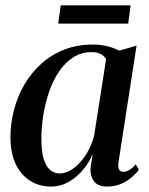

<svg xmlns="http://www.w3.org/2000/svg" viewBox="-20 -693 562 724"><path d="M427 -82.5Q424 -61 429.5 -53Q435 -45 445.5 -45Q455 -45 467.2 -51.8Q479.5 -58.5 492 -73.5L503.5 -53Q495 -40.5 478 -25.5Q461 -10.5 437.2 0Q413.5 10.5 383.5 10.5Q349 10.5 333.8 -10.2Q318.5 -31 322 -64.5L330 -113.5Q317.5 -82 293.8 -53.5Q270 -25 239 -7.2Q208 10.5 172.5 10.5Q128.5 10.5 93.8 -11.2Q59 -33 39.2 -74.5Q19.5 -116 19.5 -176Q19.5 -228 32.8 -278.8Q46 -329.5 71.8 -373.8Q97.5 -418 135.2 -452.2Q173 -486.5 222 -505.8Q271 -525 330.5 -525Q359 -525 384.2 -518.8Q409.5 -512.5 430 -502L495 -521ZM380 -469.5Q374 -481 360.5 -488.8Q347 -496.5 326 -496.5Q286.5 -496.5 255.8 -476.5Q225 -456.5 202.2 -422.8Q179.5 -389 165 -346.2Q150.5 -303.5 143.2 -258Q136 -212.5 136 -169.5Q136 -122.5 144.8 -93.8Q153.5 -65 169 -52Q184.5 -39 204.5 -39Q224 -39 243.8 -49.8Q263.5 -60.5 281.2 -79.8Q299 -99 313 -125Q327 -151 335 -181.5ZM209 -673H472.5L463.5 -604H199.5Z"/></svg>

Font: Merriweather 120pt Medium
Style: Italic
Weight: 500
Italic angle: -7.8°
Version: Version 2.101